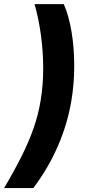

<svg xmlns="http://www.w3.org/2000/svg" viewBox="-74 -788 433 948"><path d="M-53.8 140.6Q-3.5 55.7 32.7 -16.7Q68.8 -89 92.2 -156.1Q115.5 -223.2 126.7 -292Q139.6 -369.8 139.3 -452.7Q139 -535.5 127.9 -616.1Q116.9 -696.6 96.6 -767.6H240.9Q266 -710.8 279.2 -631.6Q292.3 -552.3 292.5 -464.3Q292.7 -376.2 278.6 -292Q259.7 -177 211.8 -66.8Q164 43.4 90.5 140.6Z"/></svg>

Font: Inter Tight
Style: Italic
Weight: 400
Italic angle: -9.39999°
Designer: Rasmus Andersson
Foundry: rsms
Version: Version 3.002